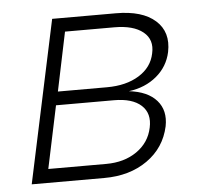

<svg xmlns="http://www.w3.org/2000/svg" viewBox="-44 -577 687 624"><g transform="rotate(-5 300.0 -265.0)"><path d="M35 0 148 -530H356Q442 -530 484.5 -492Q527 -454 514 -390Q504 -343 467 -312Q430 -281 376 -274Q437 -267 466 -234Q495 -201 485 -150Q470 -81 412.5 -40.5Q355 0 272 0ZM146 -293H306Q369 -293 411 -319Q453 -345 462 -390Q472 -434 440.5 -459.5Q409 -485 347 -485H186ZM93 -45H282Q341 -45 382 -73.5Q423 -102 433 -150Q443 -196 414 -222.5Q385 -249 325 -249H136Z"/></g></svg>

Font: Geist Mono ExtraLight
Style: Italic
Weight: 200
Italic angle: -12°
Monospace: yes
Designer: Basement.studio, Andrés Briganti, Mateo Zaragoza
Foundry: Basement.studio, Vercel, Andrés Briganti, Guido Ferreyra, Mateo Zaragoza
Version: Version 1.500; ttfautohint (v1.8.4.7-5d5b)